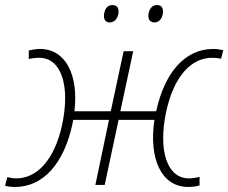

<svg xmlns="http://www.w3.org/2000/svg" viewBox="-23 -733 905 761"><path d="M589 -644C612 -644 623 -667 623 -688C623 -703 616 -713 599 -713C575 -713 565 -689 565 -669C565 -654 574 -644 589 -644ZM412 -644C435 -644 447 -667 447 -688C447 -703 439 -713 422 -713C398 -713 389 -689 389 -669C389 -654 397 -644 412 -644ZM37 8C147 8 230 -83 264 -241C265 -246 266 -252 267 -258H409L355 0H392L447 -258H589C566 -103 617 8 723 8C739 8 755 6 768 2V-32C757 -29 740 -26 726 -26C638 -26 603 -138 636 -292C666 -428 733 -504 818 -504C830 -504 842 -503 853 -500L862 -534C849 -537 835 -539 822 -539C712 -539 630 -448 596 -292H454L505 -530H467L416 -292H272C289 -437 237 -539 135 -539C120 -539 104 -536 91 -533V-499C102 -502 119 -504 132 -504C221 -504 256 -392 223 -237C193 -102 126 -26 41 -26C29 -26 17 -28 6 -31L-3 3C9 7 24 8 37 8Z"/></svg>

Font: Noto Sans ExtraLight
Style: Italic
Weight: 200
Italic angle: -12°
Designer: Monotype Design Team
Foundry: Monotype Imaging Inc.
Version: Version 2.013